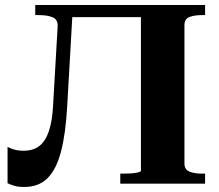

<svg xmlns="http://www.w3.org/2000/svg" viewBox="-20 -730 872 763"><path d="M229 -710H623V-662H229ZM458 0V-40H471Q487 -40 502.5 -41Q518 -42 529 -45Q540 -48 540 -51V-710H795V-670H782Q753 -670 733 -662.5Q713 -655 713 -630V-80Q713 -56 733 -48Q753 -40 782 -40H795V0ZM191 -312 209 -623Q211 -652 190 -661Q169 -670 134 -670H120V-710H270L247 -307Q241 -199 222.5 -128Q204 -57 169 -22Q134 13 76 13Q51 13 35.5 8Q20 3 10 -2V-146Q18 -142 34 -136.5Q50 -131 74 -131Q112 -131 136.5 -150Q161 -169 174.5 -209.5Q188 -250 191 -312Z"/></svg>

Font: Roboto Serif 120pt Expanded SemiBold
Style: Regular
Weight: 600
Width: 7
Designer: Greg Gazdowicz
Foundry: Commercial Type
Version: Version 1.008